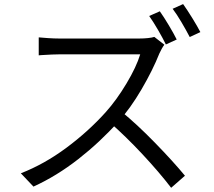

<svg xmlns="http://www.w3.org/2000/svg" viewBox="-20 -868 1040 932"><path d="M837.8 -676.2 785.2 -652.2Q770.6 -682 747.6 -721.8Q724.6 -761.6 704.2 -790.4L755.8 -813.2Q775.6 -785.2 799.5 -745.2Q823.4 -705.2 837.8 -676.2ZM952.6 -712.2 901 -688.2Q882.6 -723.4 860.2 -761.3Q837.8 -799.2 818 -825.4L868.8 -848.2Q889.2 -819.6 913.9 -779.5Q938.6 -739.4 952.6 -712.2ZM753.6 -608.4Q721.4 -527.4 667.3 -434.8Q613.2 -342.2 554.6 -277.4Q465.4 -178 360.4 -95.9Q255.4 -13.8 142.4 37.8L81.2 -26.8Q195.2 -71.2 302.2 -150.6Q409.2 -230 493.4 -323.8Q546.2 -382.8 594.2 -463.1Q642.2 -543.4 660.6 -604.2H268Q239.8 -604.2 182.6 -600.6L168 -599.4V-686.6Q183.2 -685.2 212.1 -683.1Q241 -681 268 -681H655.6Q678 -681 697.8 -683.1Q717.6 -685.2 729.2 -688.8L777.8 -651Q772 -643.6 765.2 -631.3Q758.4 -619 753.6 -608.4ZM877.8 -15 810.8 43.6Q753.6 -31.2 672.2 -118.5Q590.8 -205.8 512.6 -274L567.6 -327.8Q644.2 -265.4 732.2 -175.1Q820.2 -84.8 877.8 -15Z"/></svg>

Font: 寒蝉端黑体 Light
Style: Regular
Weight: 300
Designer: ChillDuanSans {Warren2060}; 
Source Han Sans {Ryoko NISHIZUKA 西塚涼子 (kana, bopomofo & ideographs); Paul D. Hunt (Latin, G
Foundry: ChillType&Adobe
Version: Version 1.300;Glyphs 3.3 (3306)